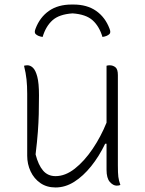

<svg xmlns="http://www.w3.org/2000/svg" viewBox="-20 -816 640 847"><path d="M300 -757Q241 -753 211.5 -726.5Q182 -700 168 -653Q147 -656 137 -666Q130 -673 137 -690Q156 -740 196 -768Q236 -796 296 -796H304Q364 -796 404 -768Q444 -740 463 -690Q470 -673 463 -666Q453 -656 432 -653Q418 -700 388.5 -726.5Q359 -753 300 -757ZM101 -528Q114 -528 125.5 -517Q137 -506 144.5 -477.5Q152 -449 152 -396Q152 -349 151 -312Q150 -275 147 -234Q144 -193 137 -135Q149 -88 170 -63.5Q191 -39 225 -39Q268 -39 310 -72Q352 -105 388.5 -159Q425 -213 450 -275V-526Q456 -528 464 -528Q478 -528 489 -519.5Q500 -511 500 -485V-87Q500 -52 502 -36Q504 -20 511 0Q504 3 495 3Q479 3 464.5 -13.5Q450 -30 450 -67V-182H444Q417 -126 382 -82.5Q347 -39 307.5 -14Q268 11 225 11Q186 11 158 -8.5Q130 -28 115 -60Q100 -92 100 -129V-402Q100 -437 97 -465.5Q94 -494 86 -526Q90 -527 93.5 -527.5Q97 -528 101 -528Z"/></svg>

Font: Recursive Mn Csl St Lt
Style: Regular
Weight: 300
Monospace: yes
Version: Version 1.079;hotconv 1.0.112;makeotfexe 2.5.65598; ttfautoh